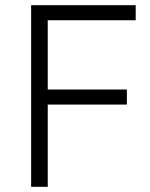

<svg xmlns="http://www.w3.org/2000/svg" viewBox="-20 -720 579 740"><path d="M100 -700H503V-642H164V-375H469V-317H164V0H100Z"/></svg>

Font: Oak Sans Light
Style: Regular
Weight: 400
Designer: Erik Kennedy, Walven
Foundry: Erik Kennedy, Walven
Version: Version 1.100;Glyphs 3.1.2 (3151)